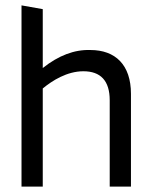

<svg xmlns="http://www.w3.org/2000/svg" viewBox="-20 -694 567 714"><path d="M388 -321V0H467V-345C467 -453 409 -508 316 -508C257 -510 198 -488 139 -441V-660L60 -674V0H139V-365C174 -394 229 -429 290 -429C354 -429 388 -394 388 -321Z"/></svg>

Font: All Genders v4 Light
Style: Regular
Weight: 300
Designer: Rassam Alawdi
Foundry: Rassam Art
Version: Version 3.100;FEAKit 1.0